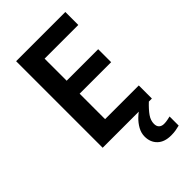

<svg xmlns="http://www.w3.org/2000/svg" viewBox="-281 -801 1120 1120"><g transform="rotate(-45 279.0 -241.0)"><path d="M499 0H93V-714H499V-607H221V-425H481V-318H221V-108H499ZM403 113Q403 134 414.5 144.5Q426 155 445 155Q461 155 474.5 152Q488 149 498 147V222Q482 226 465.5 229Q449 232 427 232Q372 232 342 203Q312 174 312 127Q312 98 327 71Q342 44 365 22Q388 0 415 -16L474 0Q440 32 421.5 58.5Q403 85 403 113Z"/></g></svg>

Font: Noto Sans Thai SemiBold
Style: Regular
Weight: 600
Version: Version 2.001